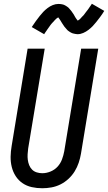

<svg xmlns="http://www.w3.org/2000/svg" viewBox="-20 -994 575 1022"><path d="M205 8Q176 8 149 2Q122 -4 100 -19Q78 -34 63.5 -56.5Q49 -79 42.5 -105.5Q36 -132 36.5 -160Q37 -188 42 -217L127 -735H218L130 -204Q128 -189 127 -173.5Q126 -158 128 -143Q130 -128 135.5 -114.5Q141 -101 151 -91Q161 -81 175.5 -76.5Q190 -72 205 -72Q227 -72 249 -81Q271 -90 286.5 -107Q302 -124 310 -145.5Q318 -167 322 -189L412 -735H503L411 -176Q407 -152 399 -128Q391 -104 377.5 -82Q364 -60 344.5 -42Q325 -24 302 -12.5Q279 -1 254 3.5Q229 8 205 8ZM215 -812 149 -850Q160 -867 171 -882Q182 -897 191.5 -909Q201 -921 210.5 -931Q220 -941 233 -951Q246 -961 261 -967Q276 -973 291 -973Q296 -973 301 -972.5Q306 -972 311 -971Q316 -970 320 -968.5Q324 -967 328 -964.5Q332 -962 336 -959.5Q340 -957 343.5 -954Q347 -951 349.5 -947.5Q352 -944 355.5 -940.5Q359 -937 361.5 -933Q364 -929 366.5 -925.5Q369 -922 371.5 -918.5Q374 -915 375.5 -911.5Q377 -908 380.5 -902.5Q384 -897 386.5 -893.5Q389 -890 392 -886.5Q395 -883 395 -882H391L395 -885Q399 -887 402 -889.5Q405 -892 408 -895Q411 -898 412.5 -900Q414 -902 416 -904Q418 -906 420 -908Q422 -910 424.5 -912.5Q427 -915 428.5 -917.5Q430 -920 432.5 -923Q435 -926 437 -929Q439 -932 442 -935.5Q445 -939 447.5 -942.5Q450 -946 452.5 -949.5Q455 -953 457.5 -957Q460 -961 463.5 -965.5Q467 -970 469 -974L535 -936Q524 -918 513 -903.5Q502 -889 492.5 -877Q483 -865 473.5 -855Q464 -845 451 -835Q438 -825 423 -818.5Q408 -812 393 -812Q388 -812 383 -813Q378 -814 373 -815Q368 -816 364 -817.5Q360 -819 356 -821.5Q352 -824 348 -826.5Q344 -829 340.5 -832Q337 -835 334.5 -838.5Q332 -842 328.5 -845.5Q325 -849 322.5 -852.5Q320 -856 317.5 -860Q315 -864 312.5 -867.5Q310 -871 308 -874.5Q306 -878 303 -883Q300 -888 297 -892Q294 -896 291.5 -899.5Q289 -903 289 -904H293Q293 -903 289 -901Q285 -899 282 -896.5Q279 -894 276 -891Q273 -888 271 -886Q269 -884 267.5 -882Q266 -880 264 -878Q262 -876 259.5 -873.5Q257 -871 255 -868.5Q253 -866 250.5 -863Q248 -860 246 -857Q244 -854 241.5 -850.5Q239 -847 236.5 -843.5Q234 -840 231.5 -836.5Q229 -833 226.5 -829Q224 -825 220.5 -820.5Q217 -816 215 -812Z"/></svg>

Font: Iosevka Medium
Style: Italic
Weight: 500
Italic angle: -9°
Monospace: yes
Designer: Belleve Invis
Foundry: Belleve Invis
Version: Version 32.5.0; ttfautohint (v1.8.4)